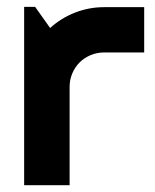

<svg xmlns="http://www.w3.org/2000/svg" viewBox="-20 -543 454 563"><path d="M184.1 0H50.8V-522.9H83L127 -460.9Q159.2 -490.2 200.2 -506.1Q241.2 -522 285.2 -522H402.8V-389.2H285.2Q264.2 -389.2 245.6 -381.3Q227.1 -373.5 213.4 -359.9Q199.7 -346.2 191.9 -327.6Q184.1 -309.1 184.1 -288.1Z"/></svg>

Font: Righteous
Style: Regular
Weight: 400
Version: Version 1.000